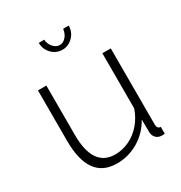

<svg xmlns="http://www.w3.org/2000/svg" viewBox="-173 -854 933 989"><g transform="rotate(-30 293.5 -360.0)"><path d="M73 -220V-520H123V-227Q123 -35 254 -35Q298 -35 338.5 -54.5Q379 -74 409.5 -109.5Q440 -145 456 -192V-520H506V-66Q506 -42 527 -41V0Q510 2 502 0Q485 -2 474 -14.5Q463 -27 462 -45L461 -123Q427 -61 367.5 -25.5Q308 10 239 10Q73 10 73 -220ZM288 -666Q309 -666 325 -684.5Q341 -703 344 -730H377Q377 -692 350.5 -665Q324 -638 288 -638Q251 -638 225 -665Q199 -692 199 -730H232Q232 -706 249 -686Q266 -666 288 -666Z"/></g></svg>

Font: Raleway Light
Style: Regular
Weight: 300
Designer: Matt McInerney, Pablo Impallari, Rodrigo Fuenzalida
Foundry: Matt McInerney, Pablo Impallari, Rodrigo Fuenzalida
Version: Version 4.026